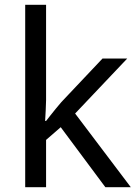

<svg xmlns="http://www.w3.org/2000/svg" viewBox="-20 -780 574 800"><path d="M172 -363Q172 -347 170.5 -321Q169 -295 168 -276H172Q178 -284 190 -299Q202 -314 214.5 -329.5Q227 -345 236 -355L407 -536H510L293 -307L525 0H419L233 -250L172 -197V0H85V-760H172Z"/></svg>

Font: Noto Sans Khmer UI
Style: Regular
Weight: 400
Designer: Danh Hong and the Monotype Design Team
Foundry: Monotype Imaging Inc.
Version: Version 2.002